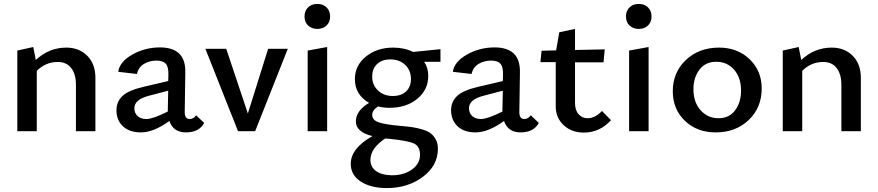

<svg xmlns="http://www.w3.org/2000/svg" viewBox="-20 -667 4464 976"><path d="M317 -425Q382 -425 423.5 -383.5Q465 -342 465 -271V0H366V-236Q366 -290 342 -321Q318 -352 274 -352Q212 -352 167 -307V0H68V-410L149 -428L162 -362Q229 -425 317 -425Z M977 -81 1018 -42Q992 6 925 6Q861 6 841 -52Q761 6 696 6Q638 6 605 -25Q572 -56 572 -107Q572 -150 602.5 -179Q633 -208 711 -226L835 -255L836 -287Q837 -328 822.5 -343.5Q808 -359 775 -359Q741 -359 712.5 -342.5Q684 -326 676 -291L581 -302Q588 -353 652.5 -389.5Q717 -426 793 -426Q858 -426 890.5 -395Q923 -364 922 -300L919 -97Q919 -62 944 -62Q964 -62 977 -81ZM724 -62Q757 -62 833 -100V-111L835 -206L736 -180Q663 -161 663 -117Q663 -92 679.5 -77Q696 -62 724 -62Z M1343 -419H1443L1277 0H1190L1024 -419H1130L1240 -90Z M1528 -583Q1528 -612 1546 -629.5Q1564 -647 1593 -647Q1622 -647 1640 -629.5Q1658 -612 1658 -583Q1658 -555 1640 -537.5Q1622 -520 1593 -520Q1564 -520 1546 -537.5Q1528 -555 1528 -583ZM1544 0V-410L1643 -428V0Z M2219 -417V-353H2136Q2157 -322 2157 -281Q2157 -211 2101.5 -165Q2046 -119 1960 -119Q1927 -119 1902 -126Q1872 -107 1872 -83Q1872 -57 1904 -45.5Q1936 -34 2016 -27Q2052 -24 2076 -20.5Q2100 -17 2127 -9Q2154 -1 2169.5 11Q2185 23 2195.5 42.5Q2206 62 2206 89Q2206 175 2129.5 232Q2053 289 1947 289Q1865 289 1814 256Q1763 223 1763 166Q1763 87 1873 25Q1789 4 1789 -50Q1789 -104 1856 -144Q1784 -186 1784 -265Q1784 -334 1840 -379.5Q1896 -425 1979 -425Q2036 -425 2080 -403ZM1977 -179Q2020 -179 2044.5 -202.5Q2069 -226 2069 -265Q2069 -309 2040 -337Q2011 -365 1964 -365Q1922 -365 1897 -341.5Q1872 -318 1872 -278Q1872 -235 1901.5 -207Q1931 -179 1977 -179ZM2115 120Q2115 76 2083.5 62Q2052 48 1962 39Q1946 37 1938 37Q1863 87 1863 146Q1863 183 1893 203.5Q1923 224 1973 224Q2032 224 2073.5 195Q2115 166 2115 120Z M2678 -81 2719 -42Q2693 6 2626 6Q2562 6 2542 -52Q2462 6 2397 6Q2339 6 2306 -25Q2273 -56 2273 -107Q2273 -150 2303.5 -179Q2334 -208 2412 -226L2536 -255L2537 -287Q2538 -328 2523.5 -343.5Q2509 -359 2476 -359Q2442 -359 2413.5 -342.5Q2385 -326 2377 -291L2282 -302Q2289 -353 2353.5 -389.5Q2418 -426 2494 -426Q2559 -426 2591.5 -395Q2624 -364 2623 -300L2620 -97Q2620 -62 2645 -62Q2665 -62 2678 -81ZM2425 -62Q2458 -62 2534 -100V-111L2536 -206L2437 -180Q2364 -161 2364 -117Q2364 -92 2380.5 -77Q2397 -62 2425 -62Z M3040 -103 3086 -56Q3028 7 2948 7Q2886 7 2845.5 -30.5Q2805 -68 2805 -126V-351H2727L2733 -409L2807 -411L2823 -503L2903 -520V-413L3054 -416L3048 -350H2903V-144Q2903 -107 2921 -86.5Q2939 -66 2967 -66Q3005 -66 3040 -103Z M3162 -583Q3162 -612 3180 -629.5Q3198 -647 3227 -647Q3256 -647 3274 -629.5Q3292 -612 3292 -583Q3292 -555 3274 -537.5Q3256 -520 3227 -520Q3198 -520 3180 -537.5Q3162 -555 3162 -583ZM3178 0V-410L3277 -428V0Z M3618 6Q3523 6 3461.5 -53Q3400 -112 3400 -203Q3400 -299 3466.5 -362Q3533 -425 3635 -425Q3729 -425 3790.5 -366Q3852 -307 3852 -217Q3852 -120 3786 -57Q3720 6 3618 6ZM3632 -66Q3687 -66 3717 -106.5Q3747 -147 3747 -206Q3747 -273 3711.5 -313Q3676 -353 3621 -353Q3566 -353 3535.5 -313Q3505 -273 3505 -214Q3505 -147 3541.5 -106.5Q3578 -66 3632 -66Z M4208 -425Q4273 -425 4314.5 -383.5Q4356 -342 4356 -271V0H4257V-236Q4257 -290 4233 -321Q4209 -352 4165 -352Q4103 -352 4058 -307V0H3959V-410L4040 -428L4053 -362Q4120 -425 4208 -425Z"/></svg>

Font: EauTestText Semibold
Style: Regular
Weight: 600
Designer: Christian Thalmann (Catharsis Fonts)
Version: Version 0.001;PS 000.001;hotconv 1.0.88;makeotf.lib2.5.64775